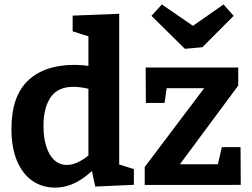

<svg xmlns="http://www.w3.org/2000/svg" viewBox="-20 -841 1148 873"><path d="M229.7 12Q172.3 12 127.7 -18.5Q83 -49 57.5 -109Q32 -169 32 -255.3Q32 -403 107.2 -474.5Q182.3 -546 318.3 -546Q339.7 -546 361.8 -543.8Q384 -541.7 407.7 -536.7L382 -521.3V-686.3L392.3 -672.3L310.3 -698.7V-770L522 -778.3V-78.3L505 -98.3L588.7 -72.3V-0.7L413 7.3L394.7 -79L409.3 -74Q365.3 -31 321.5 -9.5Q277.7 12 229.7 12ZM283.7 -91Q310 -91 338.8 -105.5Q367.7 -120 398.7 -148L382 -106V-465L399 -432.7Q351.7 -446.3 314 -446.3Q243 -446.3 210.3 -398.7Q177.7 -351 177.7 -268.3Q177.7 -214 190.7 -174Q203.7 -134 227.5 -112.5Q251.3 -91 283.7 -91ZM1073.7 -172 1074.7 -0.3 638 0V-81.7L928.7 -467L947.3 -440H704L742 -469.7L728.3 -373H643.3L642.3 -534H1063.3V-452L770 -56.3L765.3 -94L998 -94.3L962 -56L988.7 -172ZM996.3 -820.7 1042.3 -769 900.3 -626.3 820.7 -619 668.7 -769 716 -820.7 907.3 -689.3 810.3 -690.7Z"/></svg>

Font: Bitter Thin
Style: Regular
Weight: 100
Designer: Sol Matas, and Bitter project Authors
Foundry: Sol Matas
Version: Version 2.002